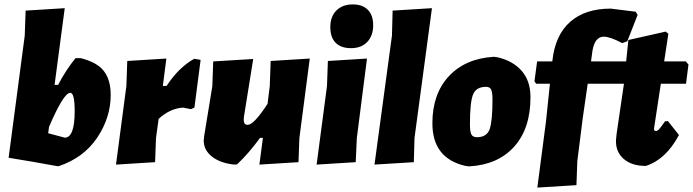

<svg xmlns="http://www.w3.org/2000/svg" viewBox="-20 -741 3136 869"><path d="M345 -478Q420 -459 450.5 -419Q481 -379 481 -311Q481 -209 420 -118Q359 -27 246 11H239L127 -9L19 -27L92 -580L96 -693L273 -704L227 -357H243Q278 -424 322 -478ZM298 -321Q268 -321 202 -167L198 -138L273 -118Q318 -118 318 -238Q318 -321 298 -321Z M733 -476 717 -352H734Q788 -435 859 -475L888 -470L860 -254L844 -247L808 -254Q749 -250 698 -203L686 -116L682 -7L505 4L552 -352L556 -465Z M1126 -474 1084 -212 1083 -199Q1083 -176 1101 -176Q1129 -176 1191 -271L1201 -352L1205 -465L1382 -476L1335 -116L1331 -7L1154 4L1170 -117H1157Q1106 -47 1053 3L1040 4Q976 -3 939 -32.5Q902 -62 902 -105L904 -125L941 -351L945 -463Z M1577 -721Q1621 -721 1645 -696.5Q1669 -672 1669 -627Q1669 -579 1642 -551Q1615 -523 1569 -523Q1523 -523 1499 -547.5Q1475 -572 1475 -618Q1475 -666 1502.5 -693.5Q1530 -721 1577 -721ZM1641 -476 1595 -116 1590 -7 1413 4 1460 -352 1464 -465Z M1935 -704 1856 -116 1853 -7 1675 4 1754 -580 1757 -693Z M2215 -484 2231 -482Q2301 -466 2341 -420.5Q2381 -375 2381 -301Q2381 -159 2307 -77Q2233 5 2103 12L2087 10Q1937 -24 1937 -183Q1937 -316 2011.5 -396Q2086 -476 2215 -484ZM2180 -348Q2134 -348 2120.5 -312Q2107 -276 2107 -179Q2107 -145 2113.5 -132.5Q2120 -120 2139 -120Q2183 -120 2196 -156Q2209 -192 2209 -290Q2209 -323 2203 -335.5Q2197 -348 2180 -348Z M2748 -463 2760 -449 2747 -362H2640L2618 -210L2593 -12L2589 97L2412 108L2451 -190L2469 -362H2407L2399 -373L2411 -463H2480V-466Q2493 -583 2561 -642.5Q2629 -702 2744 -702L2857 -688L2866 -674L2819 -554L2796 -546Q2741 -575 2713 -575Q2671 -575 2661 -508L2655 -463Z M2903 10Q2839 10 2802.5 -22Q2766 -54 2768 -107L2771 -137L2803 -355L2804 -362H2742L2733 -373L2744 -463H2814L2824 -560L2993 -598L3005 -588L2986 -463H3084L3096 -449L3085 -362H2971L2941 -165L2940 -157Q2940 -148 2949 -148Q2955 -148 2962 -155Q2969 -162 2990 -192L3003 -193L3053 -130Q2994 -19 2903 10Z"/></svg>

Font: Alegreya Sans SC Black
Style: Italic
Weight: 900
Italic angle: -7°
Designer: Juan Pablo del Peral
Foundry: Huerta Tipografica
Version: Version 2.007